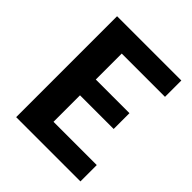

<svg xmlns="http://www.w3.org/2000/svg" viewBox="-201 -851 976 976"><g transform="rotate(45 287.0 -363.0)"><path d="M227 -608V-421.5H469V-308H227V-117.5H538V0H76V-725.5H538V-608Z"/></g></svg>

Font: Lato 2
Style: Regular
Weight: 800
Designer: Lukasz Dziedzic with Adam Twardoch and Botio Nikoltchev
Foundry: tyPoland Lukasz Dziedzic
Version: Version 2.015; 2015-08-06; http://www.latofonts.com/